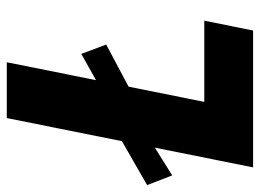

<svg xmlns="http://www.w3.org/2000/svg" viewBox="-126 -640 760 561"><g transform="rotate(-90 253.5 -360.0)"><path d="M102.1 -287.1 21 -236.3 -7.3 -309.6 121.1 -383.3 188.5 -719.7H351.6L299.3 -459L376 -502L403.3 -429.2L280.3 -363.8L235.8 -142.6H473.1L444.3 0H44.4Z"/></g></svg>

Font: Reddit Sans Vanilla ExtraBold
Style: Italic
Weight: 800
Italic angle: -11.25°
Designer: Stephen Hutchings
Version: Version 1.013